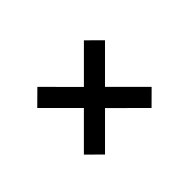

<svg xmlns="http://www.w3.org/2000/svg" viewBox="-70 -655 725 725"><g transform="rotate(-45 292.0 -292.5)"><path d="M160.2 -111.8 284.2 -235.8 408.7 -111.8 465.3 -168 340.8 -292.5 465.3 -417 408.7 -473.1 284.2 -348.6 160.2 -473.1 103.5 -417 228 -292.5 103.5 -168Z"/></g></svg>

Font: Donegal One
Style: Regular
Weight: 400
Designer: Gary Lonergan
Foundry: Sorkin Type Co.
Version: Version 1.004